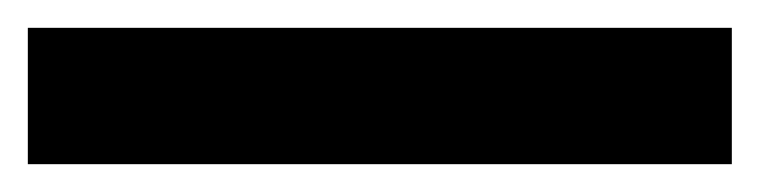

<svg xmlns="http://www.w3.org/2000/svg" viewBox="-23 -878 546 138"><path d="M503 -760H-3V-858H503Z"/></svg>

Font: Noto Sans Gurmukhi UI
Style: Bold
Weight: 700
Designer: Jelle Bosma - Monotype Design Team
Foundry: Monotype Imaging Inc.
Version: Version 2.004; ttfautohint (v1.8.4.7-5d5b)